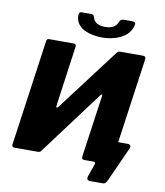

<svg xmlns="http://www.w3.org/2000/svg" viewBox="-111 -1043 1082 1262"><g transform="rotate(10 430.5 -411.5)"><path d="M579 130Q564 130 559 122.5Q554 115 559 99L589 14Q591 8 587.5 4Q584 0 576 0H534L703 -169Q701 -154 717 -154H777Q791 -154 796.5 -146Q802 -138 795 -124L693 102Q686 116 680 123Q674 130 660 130ZM313 -742Q333 -742 330 -723L274 -320Q272 -309 277 -308Q282 -307 289 -316L599 -726Q607 -737 613.5 -739.5Q620 -742 632 -742H777Q798 -742 795 -721L696 -19Q695 -8 688 -4Q681 0 671 0H518Q506 0 502 -4.5Q498 -9 499 -20L558 -437Q559 -443 555.5 -444Q552 -445 547 -439L230 -14Q224 -4 217 -2Q210 0 203 0H52Q31 0 33 -17L133 -726Q135 -742 149 -742ZM488 -813Q441 -814 402 -825.5Q363 -837 338.5 -861.5Q314 -886 312 -925Q311 -938 315.5 -945.5Q320 -953 332 -953H388Q400 -954 406.5 -950Q413 -946 416 -934Q422 -910 443 -897.5Q464 -885 498 -885Q529 -885 550 -895.5Q571 -906 581 -929Q585 -942 593 -947.5Q601 -953 616 -953H664Q677 -953 684 -949Q691 -945 689 -934Q682 -893 652 -866Q622 -839 579 -826Q536 -813 488 -813Z"/></g></svg>

Font: Libre Franklin ExtraBold
Style: Italic
Weight: 800
Italic angle: -8°
Designer: Pablo Impallari, Rodrigo Fuenzalida, Nhung Nguyen
Foundry: Impallari Type
Version: Version 3.000